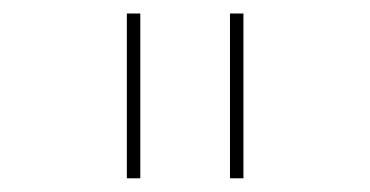

<svg xmlns="http://www.w3.org/2000/svg" viewBox="-20 -800 540 280"><path d="M315.4 -540V-780.3H335V-540ZM165 -540V-780.3H184.6V-540Z"/></svg>

Font: Mgen+ 1mn thin
Style: Regular
Weight: 100
Designer: [Source Han Sans]
Ryoko NISHIZUKA  (kana & ideographs); Paul D. Hunt (Latin, Greek & Cyrillic); Wenlong ZHANG  (bopomofo
Version: Version 1.059.20150602